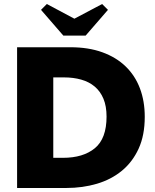

<svg xmlns="http://www.w3.org/2000/svg" viewBox="-20 -935 770 955"><path d="M65 0V-700H330Q420 -700 489 -675Q558 -650 605 -604.5Q652 -559 676 -495.5Q700 -432 700 -354Q700 -262 669.5 -195.5Q639 -129 586 -85.5Q533 -42 462 -21Q391 0 310 0ZM293 -150Q394 -150 452 -198Q510 -246 510 -355Q510 -407 494.5 -444Q479 -481 451 -504.5Q423 -528 384 -539Q345 -550 299 -550H245V-150ZM184 -886 213 -915 350 -842 488 -915 517 -886 406 -758H295Z"/></svg>

Font: Tilda Sans Black
Style: Regular
Weight: 900
Designer: ParaType Ltd
Foundry: ParaType Ltd
Version: Version 1.009